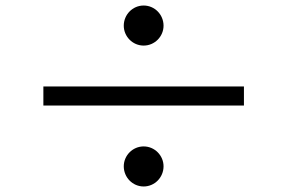

<svg xmlns="http://www.w3.org/2000/svg" viewBox="-20 -723 1040 695"><path d="M500 -703C460 -703 428 -670 428 -630C428 -591 460 -558 500 -558C540 -558 572 -591 572 -630C572 -670 540 -703 500 -703ZM863 -410H137V-341H863ZM500 -193C460 -193 428 -160 428 -121C428 -81 460 -48 500 -48C540 -48 572 -81 572 -121C572 -160 540 -193 500 -193Z"/></svg>

Font: Noto Sans CJK SC
Style: Regular
Weight: 400
Designer: Ryoko NISHIZUKA 西塚涼子 (kana, bopomofo & ideographs); Paul D. Hunt (Latin, Greek & Cyrillic); Sandoll Communications 산돌커뮤니
Foundry: Adobe
Version: Version 2.004;hotconv 1.0.118;makeotfexe 2.5.65603